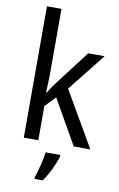

<svg xmlns="http://www.w3.org/2000/svg" viewBox="-105 -816 677 1094"><g transform="rotate(10 233.5 -269.5)"><path d="M75 -760V0H159V-198L217 -258L364 0H460L275 -319L448 -537H353L208 -347Q196 -332 181.5 -311Q167 -290 159 -276H155Q156 -299 157.5 -325Q159 -351 159 -373V-760ZM212 61Q209 92 197 138Q185 184 176 210V221H223Q246 190 267 146Q288 102 297 71V61Z"/></g></svg>

Font: Noto Sans UI SemiCondensed
Style: Regular
Weight: 400
Width: 4
Designer: Monotype Design Team
Foundry: Monotype Imaging Inc.
Version: 1.001